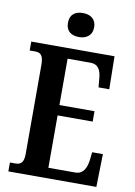

<svg xmlns="http://www.w3.org/2000/svg" viewBox="-99 -978 732 1040"><g transform="rotate(10 267.5 -457.5)"><path d="M272 -783C311 -783 344 -803 344 -849C344 -896 311 -915 272 -915C230 -915 200 -896 200 -849C200 -803 230 -783 272 -783ZM22 0H506L510 -181H451L446 -136C440 -92 423 -57 380 -57H232V-345H425V-402H232V-657H358C401 -657 417 -626 420 -578L424 -533H483L480 -714H22V-665H52C77 -665 98 -657 98 -601V-108C98 -64 82 -49 54 -49H22Z"/></g></svg>

Font: Noto Serif Bengali ExtraCondensed
Style: Bold
Weight: 700
Width: 2
Designer: Juan Bruce, Universal Thirst, Indian Type Foundry and the Monotype Design Team.
Foundry: Monotype Imaging Inc.
Version: Version 2.003